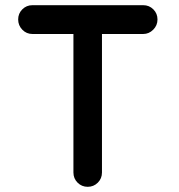

<svg xmlns="http://www.w3.org/2000/svg" viewBox="-20 -720 688 740"><path d="M532 -589H373V-55Q373 -32 357 -16Q341 0 318 0Q295 0 279 -16Q263 -32 263 -55V-589H105Q82 -589 66 -605.5Q50 -622 50 -645Q50 -668 66 -684Q82 -700 105 -700H532Q555 -700 571 -684Q587 -668 587 -645Q587 -622 570.5 -605.5Q554 -589 532 -589Z"/></svg>

Font: Quicksand
Style: Bold
Weight: 700
Designer: Andrew Paglinawan
Foundry: Andrew Paglinawan
Version: 1.002